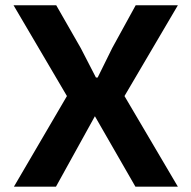

<svg xmlns="http://www.w3.org/2000/svg" viewBox="-20 -700 718 720"><path d="M231 -339.8 30.8 -680.2H190.9L283.2 -519L339.8 -409.2H346.2L400.9 -520L488.8 -680.2H647L446.8 -339.8L647 0H487.8L335.9 -264.2L189.9 0H32.2Z"/></svg>

Font: TASA Orbiter Text
Style: Bold
Weight: 700
Designer: Weizhong Zhang
Version: Version 1.000;Glyphs 3.1.2 (3151)